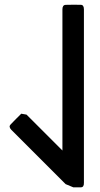

<svg xmlns="http://www.w3.org/2000/svg" viewBox="-20 -801 427 820"><path d="M338.4 -20Q338.9 -1 325.2 -1H293L260.3 -14.6L28.3 -246.6Q15.6 -259.8 25.4 -269.5L48.3 -293L70.8 -315.4L93.3 -311.5L246.6 -158.2V-761.2Q246.6 -779.8 260.5 -780.3Q274.4 -780.8 293 -780.8Q311.5 -780.8 325 -780.5Q338.4 -780.3 338.4 -761.2Z"/></svg>

Font: Tonyukuk
Style: Regular
Weight: 400
Designer: facebook.com/biligbitig
Foundry: facebook.com/biligbitig
Version: Version 1.0